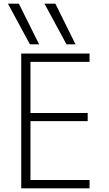

<svg xmlns="http://www.w3.org/2000/svg" viewBox="-20 -1020 590 1040"><path d="M142 -780 23 -1000H82L192 -780ZM340 -780 221 -1000H280L389 -780ZM95 0V-730H465V-685H145V-408H455V-364H145V-45H465V0Z"/></svg>

Font: M PLUS Code Latin SemiExpanded Light
Style: Regular
Weight: 300
Width: 6
Designer: Coji Morishita
Foundry: UNDERFOREST DESIGN
Version: Version 1.002; ttfautohint (v1.8.3)